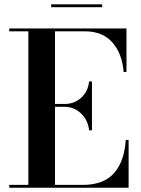

<svg xmlns="http://www.w3.org/2000/svg" viewBox="-20 -884 662 904"><path d="M221 -863.5H461V-850H221ZM399.5 -270.5Q394 -319.5 361.2 -350.2Q328.5 -381 285 -381H239V-13.5H370Q468.5 -13.5 517.2 -69.2Q566 -125 572 -225H585.5V0H23.5V-13.5H113.5V-736.5H23.5V-750H575.5V-545H562Q556 -630 510 -683.2Q464 -736.5 380 -736.5H239V-394.5H285Q329 -394.5 361.5 -423Q394 -451.5 399.5 -500.5H413V-270.5Z"/></svg>

Font: Bodoni* 16pt Medium
Style: Regular
Weight: 500
Version: Version 2.3